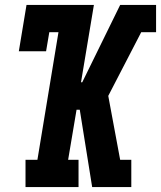

<svg xmlns="http://www.w3.org/2000/svg" viewBox="-20 -755 650 775"><path d="M83 0V-110H131L216 -625H179L166 -548H56L87 -735H359L307 -423H312L465 -735H610V-625H550L417 -368L465 -110H510V0H352L302 -312H289L255 -110H297V0Z"/></svg>

Font: Iosevka Slab XBdExObl
Style: Regular
Weight: 800
Width: 7
Italic angle: -9°
Monospace: yes
Designer: Belleve Invis
Foundry: Belleve Invis
Version: Version 11.1.0; ttfautohint (v1.8.3)